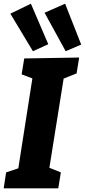

<svg xmlns="http://www.w3.org/2000/svg" viewBox="-26 -1018 459 1038"><path d="M388 -621 318 -593 241 -111 303 -86 289 0H-6L7 -86L73 -108L149 -594L91 -616L105 -702L402 -707ZM152 -741 30 -944 141 -998 235 -779ZM329 -741 215 -949 326 -998 413 -777Z"/></svg>

Font: Bitter ExtraBold
Style: Italic
Weight: 800
Italic angle: -9°
Designer: Sol Matas, and Bitter project Authors
Foundry: Sol Matas
Version: Version 2.001